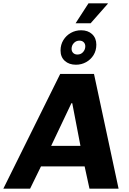

<svg xmlns="http://www.w3.org/2000/svg" viewBox="-62 -1128 770 1148"><path d="M-42 0 298 -686H500L647 0H473L444 -133H183L118 0ZM244 -256H419L370 -511H365ZM390 -989 467 -1108H582L583 -1106L480 -989ZM392 -741Q351 -741 325.5 -764Q300 -787 300 -826Q300 -861 317 -888.5Q334 -916 362 -931.5Q390 -947 423 -947Q464 -947 489 -923.5Q514 -900 514 -861Q514 -826 497.5 -799Q481 -772 453 -756.5Q425 -741 392 -741ZM401 -802Q422 -802 435 -817Q448 -832 448 -851Q448 -866 438.5 -875.5Q429 -885 413 -885Q393 -885 379.5 -870.5Q366 -856 366 -836Q366 -821 375.5 -811.5Q385 -802 401 -802Z"/></svg>

Font: Chivo Medium
Style: Bold Italic
Weight: 700
Italic angle: -8.05°
Version: Version 2.002